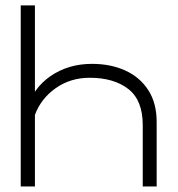

<svg xmlns="http://www.w3.org/2000/svg" viewBox="-20 -670 638 690"><path d="M493 -220.5V0H543V-231.5Q543 -299.5 513 -346Q483 -392.5 430.5 -416.5Q378 -440.5 310.5 -440.5Q226 -440.5 162 -396.8Q98 -353 76 -275.5L105.5 -257Q127 -315.5 180 -353Q233 -390.5 302.5 -390.5Q389 -390.5 441 -350.2Q493 -310 493 -220.5ZM54.5 -650.5V0H105.5V-650.5Z"/></svg>

Font: Overused Grotesk Light
Style: Regular
Weight: 300
Designer: RandomMaerks
Version: Version 0.005